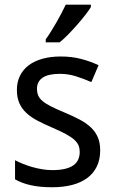

<svg xmlns="http://www.w3.org/2000/svg" viewBox="-20 -786 491 816"><path d="M405.8 -147Q405.8 -107.9 391.6 -78.6Q377.4 -49.3 350.8 -29.5Q324.2 -9.8 286.6 0Q249 9.8 202.1 9.8Q148.9 9.8 110.8 1.2Q72.8 -7.3 43.9 -23.9V-105Q59.1 -97.2 77.6 -89.6Q96.2 -82 116.7 -76.2Q137.2 -70.3 158.9 -66.7Q180.7 -63 202.1 -63Q233.9 -63 256.1 -68.4Q278.3 -73.7 292.2 -83.7Q306.2 -93.8 312.5 -108.2Q318.8 -122.6 318.8 -140.1Q318.8 -155.3 314 -167.5Q309.1 -179.7 296.1 -191.7Q283.2 -203.6 260.7 -215.8Q238.3 -228 203.1 -243.2Q168 -258.3 139.9 -272.9Q111.8 -287.6 92.3 -305.7Q72.8 -323.7 62.3 -347.4Q51.8 -371.1 51.8 -403.8Q51.8 -438 65.2 -464.6Q78.6 -491.2 103 -509.3Q127.4 -527.3 161.6 -536.6Q195.8 -545.9 237.8 -545.9Q285.2 -545.9 324.5 -535.6Q363.8 -525.4 398.9 -508.8L368.2 -437Q336.4 -451.2 303 -461.7Q269.5 -472.2 234.9 -472.2Q185.1 -472.2 161.1 -455.8Q137.2 -439.5 137.2 -409.2Q137.2 -392.1 142.8 -379.4Q148.4 -366.7 162.1 -355.5Q175.8 -344.2 198.7 -332.8Q221.7 -321.3 255.9 -307.1Q291 -292.5 318.6 -277.8Q346.2 -263.2 365.7 -244.9Q385.3 -226.6 395.5 -203.1Q405.8 -179.7 405.8 -147ZM174.3 -619.1Q185.1 -633.3 196.5 -651.9Q208 -670.4 219.5 -690.2Q231 -710 241.2 -729.7Q251.5 -749.5 259.3 -766.1H366.2V-755.9Q358.4 -742.7 343 -722.9Q327.6 -703.1 308.8 -681.6Q290 -660.2 270.3 -639.9Q250.5 -619.6 233.4 -606H174.3Z"/></svg>

Font: Droid Sans
Style: Regular
Weight: 400
Foundry: Ascender Corporation
Version: Version 1.00 build 114